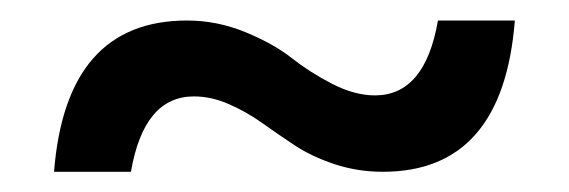

<svg xmlns="http://www.w3.org/2000/svg" viewBox="-20 -404 560 189"><path d="M486.8 -383.8Q475.1 -234.9 356.9 -234.9Q332 -234.9 309.3 -242.4Q286.6 -250 270 -261Q253.4 -272 238 -283Q222.7 -293.9 205.3 -301.5Q188 -309.1 170.9 -309.1Q121.6 -309.1 108.9 -234.9H33.2Q44.9 -383.8 164.1 -383.8Q193.8 -383.8 221.7 -372.3Q249.5 -360.8 267.1 -346.9Q284.7 -333 306.9 -321.5Q329.1 -310.1 349.1 -310.1Q398.4 -310.1 411.1 -383.8Z"/></svg>

Font: Human Sans
Style: Regular
Weight: 400
Designer: Tim Radville
Foundry: Continuum
Version: Version 1.000;FEAKit 1.0